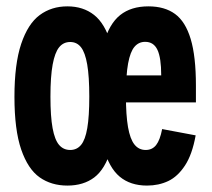

<svg xmlns="http://www.w3.org/2000/svg" viewBox="-20 -566 660 598"><path d="M189.9 12Q139.9 12 103.5 -13.6Q67.1 -39.2 46 -100.4Q25 -161.6 25 -264.6Q25 -366.8 46 -429.4Q67.1 -492.1 103.7 -519.1Q140.3 -546.2 189.9 -546.2Q239.1 -546.2 273.1 -519.4Q307.2 -492.6 325.7 -430.2Q344.2 -367.8 344.2 -264.6Q344.2 -160.6 325.7 -99.6Q307.2 -38.7 273.5 -13.3Q239.9 12 189.9 12ZM198.7 -435.2Q177.5 -435.2 164.2 -418.8Q150.9 -402.4 144 -365Q137.1 -327.5 137.1 -265Q137.1 -203.3 143.8 -166.9Q150.5 -130.5 164 -114.7Q177.5 -98.9 198.7 -98.9Q219.4 -98.9 232.5 -114.7Q245.6 -130.5 251.8 -166.8Q258.1 -203.1 258.1 -265Q258.1 -328.2 251.6 -365.3Q245.2 -402.4 232.3 -418.8Q219.4 -435.2 198.7 -435.2ZM442.2 -546.2Q492.8 -546.2 525.2 -522.5Q557.6 -498.8 573.9 -444.6Q590.2 -390.5 590.2 -299.2V-247.1H335.1V-331.2H497.4L482.1 -312.6V-332Q482.1 -385.8 470.4 -410.7Q458.7 -435.7 432.1 -435.7Q412.1 -435.7 399 -420.4Q385.8 -405.2 379 -368.5Q372.2 -331.8 372.2 -268.3Q372.2 -207.2 378.7 -170.1Q385.2 -133 398.7 -116Q412.2 -98.9 433.8 -98.9Q454.2 -98.9 466.3 -114.3Q478.4 -129.7 485 -164L589.4 -144.4Q578.8 -85.1 556.2 -50.6Q533.7 -16.2 504 -2.1Q474.2 12 437.9 12Q386.1 12 352.8 -15.8Q319.5 -43.6 302.8 -105.2Q286 -166.9 286 -268.3Q286 -370.3 303.1 -431.2Q320.2 -492 354.3 -519.1Q388.4 -546.2 442.2 -546.2Z"/></svg>

Font: Monaspace Neon Var ExtraLight
Style: Regular
Weight: 200
Designer: Riley Cran and the Lettermatic Team
Version: Version 1.200 (Monaspace Neon Var)